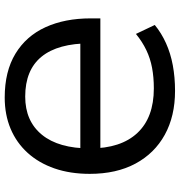

<svg xmlns="http://www.w3.org/2000/svg" viewBox="6 -760 763 815"><g transform="rotate(90 387.5 -352.5)"><path d="M394 9Q283 9 208 -36.5Q133 -82 95.5 -164Q58 -246 58 -356V-397H633V-312H136L164 -353Q164 -217 220.5 -147.5Q277 -78 390 -78Q494 -78 552 -149Q610 -220 610 -353Q610 -484 544.5 -554Q479 -624 355 -624Q308 -624 268 -616.5Q228 -609 192.5 -592Q157 -575 124 -548L86 -628Q120 -656 163 -675.5Q206 -695 257 -704.5Q308 -714 366 -714Q473 -714 552 -670.5Q631 -627 674.5 -546Q718 -465 718 -352Q718 -269 695 -202.5Q672 -136 629 -88.5Q586 -41 526.5 -16Q467 9 394 9Z"/></g></svg>

Font: Nunito Sans 12pt SemiBold
Style: Regular
Weight: 600
Designer: Vernon Adams
Foundry: Vernon Adams
Version: Version 3.101;gftools[0.9.27]